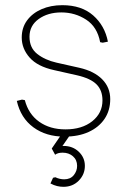

<svg xmlns="http://www.w3.org/2000/svg" viewBox="-20 -520 496 742"><path d="M229 8Q158 8 109 -28Q60 -64 45 -130L65 -135L76 -133Q90 -79 131.5 -49.5Q173 -20 233 -20Q297 -20 336.5 -51.5Q376 -83 376 -132Q376 -171 353 -194Q330 -217 278 -229L189 -249Q125 -263 94.5 -297.5Q64 -332 64 -375Q64 -413 84.5 -441Q105 -469 140.5 -484.5Q176 -500 221 -500Q295 -500 340 -460.5Q385 -421 397 -359L377 -355L367 -357Q356 -416 313 -444Q270 -472 217 -472Q165 -472 129.5 -446.5Q94 -421 94 -378Q94 -335 124 -311.5Q154 -288 198 -278L287 -258Q344 -245 375 -213.5Q406 -182 406 -137Q406 -93 384 -60.5Q362 -28 322.5 -10Q283 8 229 8ZM225 202Q213 202 200.5 199Q188 196 175 189L185 167L194 165Q202 169 211 171Q220 173 228 173Q252 173 265 157Q278 141 278 121Q278 98 262 84Q246 70 222 70Q203 70 193 78L180 54L226 -13H261L209 62L205 46Q210 45 215 44.5Q220 44 226 44Q261 44 284.5 66.5Q308 89 308 121Q308 154 284.5 178Q261 202 225 202Z"/></svg>

Font: Fustat ExtraLight
Style: Regular
Weight: 250
Designer: Mohamed Gaber, Khaled Hosny, Laura Garcia Mut
Foundry: Kief Type Foundry, Alif Type Foundry, Hard Type Foundry
Version: Version 1.007